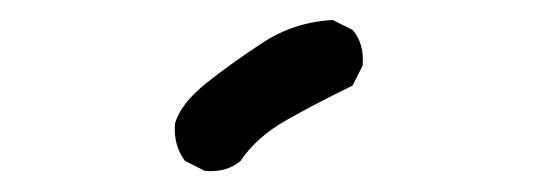

<svg xmlns="http://www.w3.org/2000/svg" viewBox="-20 -842 540 189"><path d="M181.6 -673.8 162.1 -683.6Q150.4 -699.2 152.3 -720.7Q158.2 -740.2 182.6 -759.8Q207 -779.3 238.3 -799.8Q269.5 -820.3 307.6 -822.3L327.1 -812.5Q338.9 -798.8 336.9 -777.3L327.1 -757.8Q291 -740.2 261.7 -723.6Q232.4 -707 216.8 -683.6Q203.1 -671.9 181.6 -673.8Z"/></svg>

Font: JasonHandwriting2
Style: Regular
Weight: 400
Version: Version 1.05.10